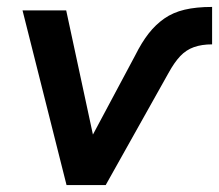

<svg xmlns="http://www.w3.org/2000/svg" viewBox="-20 -534 632 554"><path d="M172 0 45 -504H171L253 -123H236L370 -374Q389 -412 409 -437.5Q429 -463 454 -480.5Q479 -498 512.5 -506Q546 -514 592 -514V-406Q562 -406 539.5 -398Q517 -390 500 -372Q483 -354 466 -323L285 0Z"/></svg>

Font: Nunitoga
Style: Bold Italic
Weight: 700
Italic angle: -9°
Designer: Vernon Adams
Foundry: Vernon Adams
Version: Version 1.0